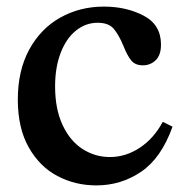

<svg xmlns="http://www.w3.org/2000/svg" viewBox="-20 -552 555 582"><path d="M295 -532Q363 -532 415.5 -504.5Q468 -477 468 -417Q468 -385 452 -369.5Q436 -354 413 -354Q390 -354 378 -368.5Q366 -383 354 -413Q340 -447 324.5 -465Q309 -483 276 -483Q240 -483 210.5 -459.5Q181 -436 164 -392Q147 -348 147 -290Q147 -222 169.5 -173.5Q192 -125 230 -100.5Q268 -76 313 -76Q361 -76 403.5 -104Q446 -132 473 -182H475L503 -168Q469 -73 408 -31.5Q347 10 272 10Q208 10 154 -18.5Q100 -47 67 -105.5Q34 -164 34 -250Q34 -338 68.5 -401.5Q103 -465 162.5 -498.5Q222 -532 295 -532Z"/></svg>

Font: Minipax
Style: Bold
Weight: 500
Designer: Raphaël Ronot, Igor Stepanchenko (Cyrillic)
Foundry: steppetype
Version: Version 1.002